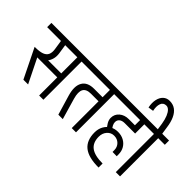

<svg xmlns="http://www.w3.org/2000/svg" viewBox="-164 -1426 2016 2016"><g transform="rotate(45 843.5 -418.0)"><path d="M275 -567V-630H427V-567ZM95 -269V-328H429V-269ZM61 -268 32 -328Q97 -328 134 -342Q171 -356 184.5 -386Q198 -416 191 -462H254Q260 -421 251 -386Q242 -351 221 -324.5Q200 -298 169 -283Q138 -268 99 -268ZM184 0 23 -328H92L254 0ZM191 -462 170 -600H233L254 -462ZM-30 -567V-630H345V-567ZM418 0V-620H481V0ZM320 -567V-630H579V-567Z M638 -219Q605 -332 641.5 -395Q678 -458 776 -458H834L848 -398H790Q755 -398 732.5 -388Q710 -378 699 -358Q688 -338 688.5 -307Q689 -276 701 -234ZM703 0 638 -219 701 -234 769 0ZM833 -398V-458H918V-398ZM529 -567V-630H969V-567ZM902 0V-620H965V0ZM804 -567V-630H1063V-567Z M1394 94Q1244 94 1173.5 37.5Q1103 -19 1103 -137H1166Q1166 -49 1221 -7.5Q1276 34 1394 34ZM1013 -567V-630H1508V-567ZM1103 -136Q1103 -189 1125 -229.5Q1147 -270 1185.5 -293Q1224 -316 1274 -316V-259Q1228 -259 1197 -224Q1166 -189 1166 -136ZM1176 -249Q1149 -275 1132 -305.5Q1115 -336 1115 -365H1178Q1178 -345 1189.5 -323Q1201 -301 1221 -282ZM1115 -365Q1115 -420 1156 -455Q1197 -490 1259 -490V-430Q1221 -430 1199.5 -413Q1178 -396 1178 -365ZM1259 -430V-490H1413V-430ZM1350 -490V-630H1413V-490ZM1445 -125 1382 -126V-151H1445ZM1382 -151Q1382 -198 1351.5 -228.5Q1321 -259 1274 -259V-316Q1324 -316 1362.5 -295Q1401 -274 1423 -237Q1445 -200 1445 -151Z M1539 -703Q1530 -758 1514.5 -795Q1499 -832 1479.5 -851Q1460 -870 1438 -870L1428 -930Q1478 -930 1513.5 -904.5Q1549 -879 1571.5 -830.5Q1594 -782 1603 -714ZM1319 -723Q1307 -782 1317 -829Q1327 -876 1356 -903Q1385 -930 1428 -930L1438 -870Q1394 -870 1379.5 -830.5Q1365 -791 1378 -732ZM1552 -615 1539 -703 1603 -714 1618 -615ZM1556 0V-620H1619V0ZM1458 -567V-630H1717V-567Z"/></g></svg>

Font: Akshar Light Light
Style: Regular
Weight: 300
Version: Version 1.100